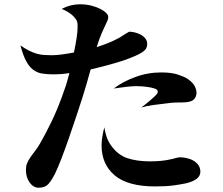

<svg xmlns="http://www.w3.org/2000/svg" viewBox="-20 -837 1040 896"><path d="M467 -243Q469 -226 476 -203Q483 -180 497 -160Q529 -114 574 -99Q619 -84 679 -84Q710 -84 733.5 -86.5Q757 -89 774 -93Q783 -95 790 -96.5Q797 -98 802 -100Q814 -103 817 -103Q835 -103 852.5 -99Q870 -95 884 -86.5Q898 -78 906.5 -65.5Q915 -53 915 -35Q915 2 850 18Q827 23 792.5 28Q758 33 704 33Q577 33 515.5 -18.5Q454 -70 454 -159Q454 -179 458 -202Q462 -225 467 -243ZM323 -761Q303 -781 269 -795V-796Q309 -817 353 -817Q381 -817 405 -811Q429 -805 447 -796Q465 -787 475 -777Q485 -767 485 -759Q485 -749 481.5 -740.5Q478 -732 471 -718Q464 -704 454.5 -682Q445 -660 431 -617Q471 -630 495 -640.5Q519 -651 539 -662Q547 -667 554.5 -672Q562 -677 569 -681Q574 -684 578 -686.5Q582 -689 585 -689Q596 -689 610 -685.5Q624 -682 637 -675Q650 -668 658.5 -657Q667 -646 667 -631Q667 -621 662.5 -612Q658 -603 645 -594Q632 -585 610 -575.5Q588 -566 554 -554Q530 -546 490 -535Q450 -524 403 -513Q394 -481 385 -449Q376 -417 366 -386Q354 -348 337 -297Q320 -246 302 -194Q284 -142 266.5 -96.5Q249 -51 235 -23Q220 6 205 22.5Q190 39 160 39Q136 39 118.5 15Q101 -9 101 -44Q101 -61 106 -74Q111 -87 120 -100Q129 -114 141 -129Q153 -144 166 -166Q189 -205 220.5 -269.5Q252 -334 283 -425Q288 -438 292.5 -454.5Q297 -471 304 -496Q278 -492 260.5 -491Q243 -490 229 -490Q199 -490 175.5 -494Q152 -498 134 -512Q116 -526 102 -552Q88 -578 76 -623L77 -624Q97 -610 113 -602Q129 -594 143.5 -589Q158 -584 171.5 -582Q185 -580 200 -580Q230 -578 262 -582Q294 -586 325 -592Q333 -630 337.5 -659.5Q342 -689 342 -706Q343 -727 339.5 -737Q336 -747 323 -761ZM511 -424Q551 -455 610 -477Q669 -499 732 -499Q780 -499 810 -489Q840 -479 854 -470Q878 -454 887.5 -437Q897 -420 897 -404Q897 -384 883 -371.5Q869 -359 830 -359Q817 -359 799 -358.5Q781 -358 761 -355Q726 -351 695.5 -347Q665 -343 639 -335Q649 -342 660.5 -351.5Q672 -361 682.5 -370Q693 -379 701 -386.5Q709 -394 712 -398Q718 -406 715.5 -413Q713 -420 704 -423Q688 -429 663 -432Q638 -435 616 -435Q598 -435 571 -432Q544 -429 511 -424Z"/></svg>

Font: XinYuGongZhangJiaSongA
Style: Regular
Weight: 900
Designer: XinYuGong
Foundry: Adobe Systems Incorporated
Version: Version 1.00